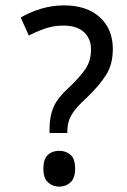

<svg xmlns="http://www.w3.org/2000/svg" viewBox="-20 -774 473 713"><path d="M218 -754Q302 -754 350.5 -710Q399 -666 399 -592Q399 -536 374.5 -496.5Q350 -457 300 -409Q259 -372 244.5 -345.5Q230 -319 230 -288V-280H164V-296Q164 -341 178.5 -375.5Q193 -410 236 -449Q278 -489 298 -519Q318 -549 318 -591Q318 -630 292 -654.5Q266 -679 215 -679Q180 -679 149 -668.5Q118 -658 87 -642L57 -709Q91 -729 132.5 -741.5Q174 -754 218 -754ZM200 -81Q175 -81 158 -97Q141 -113 141 -148Q141 -183 157.5 -198.5Q174 -214 200 -214Q225 -214 242 -199Q259 -184 259 -148Q259 -113 242 -97Q225 -81 200 -81Z"/></svg>

Font: Noto Sans Telugu UI SemiCondensed
Style: Regular
Weight: 400
Width: 4
Designer: Jelle Bosma - Monotype Design Team
Foundry: Monotype Imaging Inc.
Version: Version 2.005; ttfautohint (v1.8.4.7-5d5b)